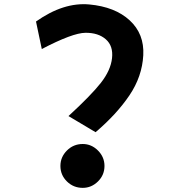

<svg xmlns="http://www.w3.org/2000/svg" viewBox="-20 -780 944 928"><path d="M154 -676Q287 -770 411.5 -758.5Q536 -747 607 -681.5Q678 -616 672.5 -513Q667 -410 605.5 -319Q544 -228 442 -141L311 -219Q420 -319 467.5 -379.5Q515 -440 521.5 -499Q528 -558 491.5 -590Q455 -622 393 -621.5Q331 -621 182 -543ZM380 128Q335 128 303.5 97Q272 66 272 22Q272 -21 303.5 -52.5Q335 -84 380 -84Q422 -84 453.5 -52.5Q485 -21 485 22Q485 66 453.5 97Q422 128 380 128Z"/></svg>

Font: KN Bobohei
Style: Bold
Weight: 700
Designer: Kingnam Type Foundry
Version: Version 1.710;March 18, 2023